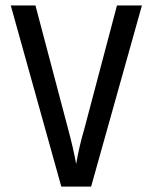

<svg xmlns="http://www.w3.org/2000/svg" viewBox="-20 -694 568 714"><path d="M20 -673.8H111.8L232.9 -215.8Q253.4 -139.6 263.2 -84Q273.9 -147.9 293.9 -215.8L415 -673.8H507.8L318.8 0H208Z"/></svg>

Font: Noto Kufi Arabic
Style: Regular
Weight: 400
Designer: Monotype Design team
Foundry: Monotype Imaging Inc.
Version: Version 1.02